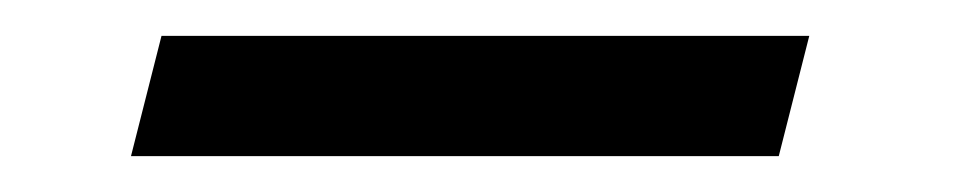

<svg xmlns="http://www.w3.org/2000/svg" viewBox="-20 -311 545 107"><path d="M70 -291H431L414 -224H53Z"/></svg>

Font: Playfair Display Medium
Style: Italic
Weight: 500
Italic angle: -14°
Designer: Claus Eggers Sørensen
Foundry: Claus Eggers Sørensen
Version: Version 1.203